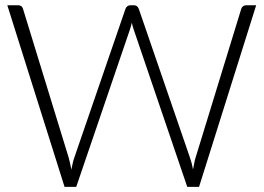

<svg xmlns="http://www.w3.org/2000/svg" viewBox="-20 -728 1027 748"><path d="M8.5 -707.5H51Q65.5 -707.5 69.5 -694L248 -112.5Q251 -102.5 253.2 -91Q255.5 -79.5 258 -67Q260.5 -79.5 263 -91Q265.5 -102.5 269 -112.5L469 -694Q471 -699.5 476 -703.5Q481 -707.5 488 -707.5H502Q509 -707.5 513.5 -703.8Q518 -700 520.5 -694L720.5 -112.5Q724 -102.5 726.8 -91.5Q729.5 -80.5 732 -68Q734.5 -80 736.5 -91.2Q738.5 -102.5 741.5 -112.5L920 -694Q921.5 -699.5 926.8 -703.5Q932 -707.5 939 -707.5H978L755.5 0H709.5L500.5 -614Q496.5 -626 493.5 -639.5Q490.5 -626 486.5 -614L277 0H231.5Z"/></svg>

Font: o
Style: Regular
Weight: 300
Designer: Lukasz Dziedzic
Foundry: Lukasz Dziedzic
Version: Version 1.104; Western+Polish opensource; ttfautohint (v1.8.